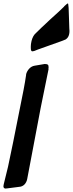

<svg xmlns="http://www.w3.org/2000/svg" viewBox="-57 -1109 426 1122"><path d="M163 -819 143 -811Q133 -809 132 -809Q123 -809 123 -828V-838Q123 -841 123.5 -845.5Q124 -850 124 -852Q129 -889 146 -909L188 -950Q191 -953 209 -969.5Q227 -986 236 -995Q292 -1045 316 -1069L320 -1074Q336 -1089 340 -1089Q342 -1089 344 -1063L346 -1007Q346 -984 348 -944L349 -928Q349 -889 322 -876L323 -877L303 -869Q193 -829 163 -819ZM145 -725 204 -735Q217 -735 222 -731.5Q227 -728 227 -716Q227 -709 226 -705L227 -706L181 -480L102 -63Q98 -43 85.5 -30.5Q73 -18 54 -17L-16 -8H-18L-23 -7Q-37 -7 -37 -21Q-37 -25 -35 -33L-10 -135L20 -279L81 -585Q84 -600 89 -629.5Q94 -659 96 -674L95 -673Q100 -693 113.5 -707.5Q127 -722 145 -725Z"/></svg>

Font: Bangerz Fix
Style: Regular
Weight: 400
Designer: vernon adams
Foundry: Vernon Adams
Version: Version 2.10;December 28, 2023;FontCreator 13.0.0.2683 64-bi